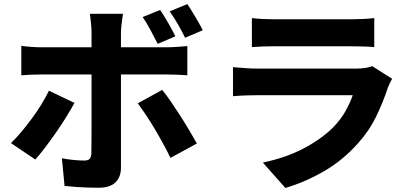

<svg xmlns="http://www.w3.org/2000/svg" viewBox="-20 -863 2040 946"><path d="M769 -814Q788 -786 809.5 -748.5Q831 -711 844 -684L757 -647Q741 -678 722 -714Q703 -750 683 -779ZM903 -843Q916 -824 930 -800.5Q944 -777 957.5 -754Q971 -731 979 -714L892 -677Q877 -708 856.5 -743.5Q836 -779 816 -807ZM586 -795Q585 -788 582.5 -771Q580 -754 578 -735Q576 -716 576 -702Q576 -672 576 -635.5Q576 -599 576 -563Q576 -527 576 -496Q576 -476 576 -440.5Q576 -405 576 -360.5Q576 -316 576 -268.5Q576 -221 576 -176Q576 -131 576 -94.5Q576 -58 576 -36Q576 9 549 35.5Q522 62 466 62Q438 62 409 61Q380 60 352.5 58Q325 56 298 53L285 -83Q317 -77 346.5 -74.5Q376 -72 395 -72Q414 -72 421.5 -80Q429 -88 430 -107Q430 -115 430.5 -143.5Q431 -172 431 -211.5Q431 -251 431 -296Q431 -341 431 -382Q431 -423 431 -453.5Q431 -484 431 -496Q431 -514 431 -551Q431 -588 431 -630Q431 -672 431 -703Q431 -723 428 -752Q425 -781 423 -795ZM85 -637Q107 -634 134 -632Q161 -630 184 -630Q197 -630 233.5 -630Q270 -630 320 -630Q370 -630 428.5 -630Q487 -630 546 -630Q605 -630 656.5 -630Q708 -630 746 -630Q784 -630 800 -630Q822 -630 852.5 -632Q883 -634 903 -636V-492Q879 -494 850.5 -495Q822 -496 801 -496Q785 -496 747.5 -496Q710 -496 658.5 -496Q607 -496 548.5 -496Q490 -496 431.5 -496Q373 -496 322 -496Q271 -496 235 -496Q199 -496 184 -496Q162 -496 134 -495Q106 -494 85 -492ZM347 -356Q329 -323 304.5 -283.5Q280 -244 252.5 -205Q225 -166 199.5 -132.5Q174 -99 154 -77L34 -158Q59 -182 85 -213Q111 -244 136.5 -278.5Q162 -313 183.5 -348Q205 -383 221 -416ZM779 -420Q799 -396 822 -362.5Q845 -329 869 -291.5Q893 -254 914 -218.5Q935 -183 950 -156L820 -85Q804 -118 783.5 -155.5Q763 -193 741 -230Q719 -267 697.5 -299Q676 -331 659 -354Z M1221 -774Q1242 -771 1273 -769.5Q1304 -768 1329 -768Q1348 -768 1387.5 -768Q1427 -768 1475 -768Q1523 -768 1571 -768Q1619 -768 1656.5 -768Q1694 -768 1711 -768Q1735 -768 1768.5 -769.5Q1802 -771 1824 -774V-631Q1803 -633 1770 -634Q1737 -635 1709 -635Q1693 -635 1655 -635Q1617 -635 1569 -635Q1521 -635 1473 -635Q1425 -635 1386.5 -635Q1348 -635 1329 -635Q1305 -635 1274.5 -634Q1244 -633 1221 -631ZM1912 -475Q1906 -465 1900 -452Q1894 -439 1891 -431Q1867 -358 1833 -288Q1799 -218 1743 -156Q1668 -72 1575 -18.5Q1482 35 1386 63L1275 -62Q1390 -86 1477.5 -132.5Q1565 -179 1621 -235Q1659 -274 1682 -315Q1705 -356 1718 -394Q1707 -394 1681.5 -394Q1656 -394 1620.5 -394Q1585 -394 1543.5 -394Q1502 -394 1459 -394Q1416 -394 1376.5 -394Q1337 -394 1304 -394Q1271 -394 1250 -394Q1231 -394 1196 -393Q1161 -392 1128 -389V-532Q1162 -529 1194 -527Q1226 -525 1250 -525Q1266 -525 1296 -525Q1326 -525 1365 -525Q1404 -525 1448 -525Q1492 -525 1536 -525Q1580 -525 1619.5 -525Q1659 -525 1689 -525Q1719 -525 1735 -525Q1762 -525 1782 -528.5Q1802 -532 1814 -537Z"/></svg>

Font: Noto Sans SC ExtraBold
Style: Regular
Weight: 800
Designer: Ryoko NISHIZUKA 西塚涼子 (kana, bopomofo & ideographs); Paul D. Hunt (Latin, Greek & Cyrillic); Sandoll Communications 산돌커뮤니
Foundry: Adobe
Version: Version 2.004-H2;hotconv 1.0.118;makeotfexe 2.5.65603